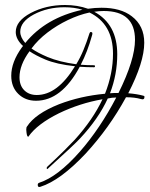

<svg xmlns="http://www.w3.org/2000/svg" viewBox="-20 -601 598 768"><path d="M137 147Q131 147 131 138Q131 132 137 130Q211 106 300 5Q381 -88 445 -211L428 -210Q419 -209 411 -207Q374 -126 300 -47Q289 -35 257 -5L171 74Q168 77 167 73Q166 69 169 66Q211 27 238 0Q265 -27 279 -42Q352 -123 390 -204Q299 -188 216 -148Q129 -105 94 -55Q94 -54 93 -54Q88 -54 86 -71Q86 -74 85.5 -77Q85 -80 85 -82Q85 -92 88 -95Q121 -146 216 -184Q302 -217 400 -226Q432 -307 432 -386Q432 -505 338 -551Q296 -542 252 -521Q208 -500 170 -471Q132 -442 106 -407Q130 -390 170 -373Q218 -353 285 -344Q301 -370 314 -401.5Q327 -433 338 -468Q340 -473 343 -473Q353 -473 348 -459Q330 -394 303 -342Q331 -340 356 -340Q360 -340 360 -336Q360 -332 356 -332Q327 -332 299 -334Q226 -198 124 -198Q81 -198 53 -225.5Q25 -253 25 -298Q25 -353 68 -412L72 -417Q43 -444 43 -473Q43 -517 103 -549Q164 -581 240 -581Q290 -581 332 -566Q360 -570 386 -570Q463 -570 507 -536Q557 -498 557 -430Q557 -352 493 -228Q529 -225 554 -218Q558 -217 558 -214Q558 -200 543 -205Q519 -212 484 -212Q417 -89 322 14Q221 121 142 146Q140 147 137 147ZM81 -429Q163 -530 310 -562Q277 -572 238 -572Q170 -572 115 -543Q61 -514 61 -474Q61 -452 81 -429ZM420 -228Q428 -229 437 -229H454Q520 -362 520 -442Q520 -557 395 -557Q376 -557 357 -554Q449 -504 449 -384Q449 -303 420 -228ZM127 -221Q210 -221 280 -336Q206 -344 161 -363Q123 -379 98 -396Q58 -341 58 -292Q58 -259 77 -240Q96 -221 127 -221Z"/></svg>

Font: Lovers Quarrel
Style: Regular
Weight: 400
Designer: Robert E. Leuschke
Foundry: Robert E. Leuschke
Version: Version 1.010; ttfautohint (v1.8.3)